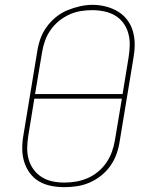

<svg xmlns="http://www.w3.org/2000/svg" viewBox="-20 -766 640 794"><path d="M246 8Q218 8 190.5 2.5Q163 -3 140.5 -16.5Q118 -30 102.5 -51.5Q87 -73 79.5 -98.5Q72 -124 72 -152Q72 -180 77 -208L134 -553Q138 -580 147 -605.5Q156 -631 172.5 -654Q189 -677 211 -695Q233 -713 258.5 -723.5Q284 -734 310.5 -740Q337 -746 363 -746Q391 -746 418 -739Q445 -732 467.5 -718.5Q490 -705 506 -684Q522 -663 529.5 -637Q537 -611 537 -583Q537 -555 532 -527L475 -182Q471 -155 462 -129.5Q453 -104 437 -81Q421 -58 398.5 -40Q376 -22 350.5 -11Q325 0 298.5 4Q272 8 246 8Q246 8 246 8Q246 8 246 8ZM125 -377H487L512 -530Q516 -555 516.5 -580Q517 -605 510.5 -628.5Q504 -652 490 -671Q476 -690 455.5 -702Q435 -714 410.5 -719Q386 -724 361 -724Q336 -724 312.5 -720Q289 -716 266 -705.5Q243 -695 223 -678.5Q203 -662 188.5 -641Q174 -620 166 -597Q158 -574 154 -550ZM246 -11Q270 -11 294 -15Q318 -19 341.5 -29Q365 -39 385 -55.5Q405 -72 419.5 -93Q434 -114 442.5 -137.5Q451 -161 455 -185L484 -358H122L97 -205Q93 -180 92.5 -155Q92 -130 98.5 -107Q105 -84 119 -65Q133 -46 153 -33.5Q173 -21 197 -16Q221 -11 246 -11Z"/></svg>

Font: Iosevka Slab ThExObl
Style: Regular
Weight: 100
Width: 7
Italic angle: -9°
Monospace: yes
Designer: Belleve Invis
Foundry: Belleve Invis
Version: Version 11.1.1; ttfautohint (v1.8.3)